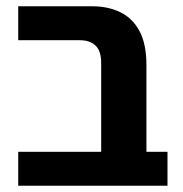

<svg xmlns="http://www.w3.org/2000/svg" viewBox="-20 -591 583 611"><path d="M38 0V-108H302V-390Q302 -429 284 -446Q266 -463 234 -463H38V-571H274Q324 -571 363 -552Q402 -533 424 -492Q446 -451 446 -383V-108H513V0Z"/></svg>

Font: Assistant
Style: Bold
Weight: 700
Designer: Hebrew By Ben Nathan, Latin by Paul Hunt
Version: Version 3.000